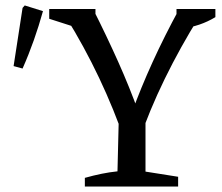

<svg xmlns="http://www.w3.org/2000/svg" viewBox="-20 -686 817 706"><path d="M442 -160Q357 -407 222 -624V-653H322Q372 -554 414.5 -459Q457 -364 490 -272H465Q497 -361 541 -457.5Q585 -554 639 -653H713V-625Q643 -513 586 -396.5Q529 -280 488 -160ZM292 0V-32Q324 -41 353.5 -47Q383 -53 412 -56L417 -261H515V-55L635 -36V0ZM273 -581 161 -617V-653H331V-609ZM649 -581 629 -609V-653H772V-623Q744 -606 713 -595.5Q682 -585 649 -581ZM63 -434 30 -443 63 -657 71 -666 138 -645Q123 -591 104.5 -538.5Q86 -486 63 -434Z"/></svg>

Font: Piazzolla 24pt Medium
Style: Regular
Weight: 500
Designer: Juan Pablo del Peral
Foundry: Huerta Tipografica
Version: Version 2.005